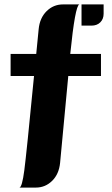

<svg xmlns="http://www.w3.org/2000/svg" viewBox="-20 -743 505 869"><path d="M437 -399H289L252 -6Q247 45 216 75.5Q185 106 142 106H68Q80 104 90 28Q100 -48 134 -399H28V-499H144L155 -611Q160 -662 191 -692.5Q222 -723 265 -723H339Q320 -717 298 -499H437ZM449 -723V-681Q449 -657 434 -642Q419 -627 394 -627H349V-723Z"/></svg>

Font: Keania One
Style: Regular
Weight: 400
Designer: Julia Petretta
Foundry: Julia Petretta
Version: Version 1.003